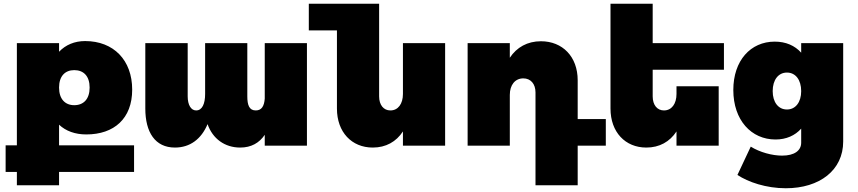

<svg xmlns="http://www.w3.org/2000/svg" viewBox="-20 -777 4577 1024"><path d="M695 -2H295V-112C331 -78 381 -60 440 -60C589 -60 685 -145 685 -299C685 -456 586 -558 434 -558C378 -558 330 -538 295 -501V-547H70V-2H10V140H70V211H295V140H695ZM376 -403C426 -403 458 -371 458 -310C458 -249 426 -216 376 -216C327 -216 295 -249 295 -310C295 -371 327 -403 376 -403Z M1392 -547V-251C1389 -212 1376 -188 1344 -188C1309 -188 1299 -217 1299 -263V-547H1074V-276C1074 -223 1058 -188 1026 -188C999 -188 981 -217 981 -263V-547H755V-198C755 -72 807 10 913 10C994 10 1054 -36 1087 -115C1114 -37 1179 10 1261 10C1320 10 1363 -15 1392 -58V0H1617V-547Z M2129 -547V-276C2129 -223 2103 -188 2062 -188C2026 -188 2002 -217 2002 -263V-757H1627V-615H1777V-198C1777 -72 1856 10 1968 10C2038 10 2093 -21 2129 -76V0H2354V-547Z M3211 -142H3061V-349C3061 -475 2980 -557 2865 -557C2793 -557 2736 -525 2699 -469V-547H2474V0H2699V-271C2699 -324 2727 -359 2771 -359C2810 -359 2836 -330 2836 -284V211H3061V0H3211Z M3841 -405V-547H3461V-757H3236V-198C3236 -72 3315 10 3427 10C3497 10 3552 -21 3588 -76V0H3813V-317H3588V-276C3588 -223 3562 -188 3521 -188C3485 -188 3461 -217 3461 -263V-405Z M4253 -547V-496C4219 -534 4171 -555 4112 -555C3983 -555 3891 -454 3891 -297C3891 -136 3987 -33 4116 -33C4173 -33 4220 -54 4253 -91V-16C4253 26 4217 53 4151 53C4098 53 4032 35 3984 5L3913 156C3970 194 4066 227 4171 227C4352 227 4477 130 4477 -22V-547ZM4177 -193C4131 -193 4101 -232 4101 -291C4101 -351 4131 -390 4177 -390C4223 -390 4253 -351 4253 -291C4253 -232 4223 -193 4177 -193Z"/></svg>

Font: Montserrat arm Black
Style: Regular
Weight: 900
Designer: Julieta Ulanovsky
Foundry: Julieta Ulanovsky
Version: Version 6.000;PS 006.000;hotconv 1.0.88;makeotf.lib2.5.64775